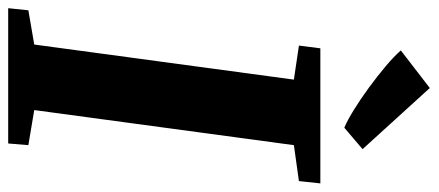

<svg xmlns="http://www.w3.org/2000/svg" viewBox="-320 -730 1044 457"><g transform="rotate(90 201.5 -502.0)"><path d="M-7 0 -2 -48 79.5 -62 163 -680 82 -692 88.5 -743H410L404.5 -692L319 -680L235.5 -62L319 -48L315 0ZM277.5 -800Q260.5 -807 235 -822.8Q209.5 -838.5 182.2 -858.5Q155 -878.5 131.2 -898.5Q107.5 -918.5 93.5 -934.5L183 -1003.5L328.5 -843.5Z"/></g></svg>

Font: Merriweather 20pt ExtraBold
Style: Italic
Weight: 800
Italic angle: -7.8°
Version: Version 2.101